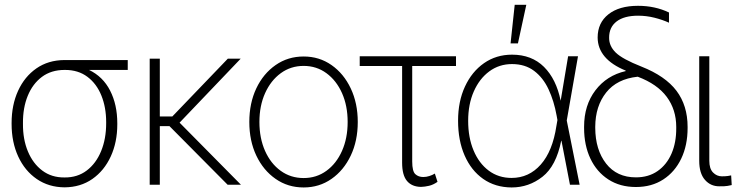

<svg xmlns="http://www.w3.org/2000/svg" viewBox="-20 -785 3130 816"><path d="M29.3 -258.3V-262.2Q29.3 -338.9 56.9 -399.2Q84.5 -459.5 134.8 -494.4Q185.1 -529.3 253.4 -529.8H522.9V-487.8H358.4Q417.5 -459.5 448 -399.9Q478.5 -340.3 478.5 -261.2V-256.3Q478.5 -180.7 450.7 -120.1Q422.9 -59.6 372.6 -24.4Q322.3 10.7 254.4 11.2Q187 10.7 136.2 -24.2Q85.4 -59.1 57.4 -119.9Q29.3 -180.7 29.3 -258.3ZM77.6 -262.2V-258.3Q77.1 -192.9 98.6 -141.4Q120.1 -89.8 159.7 -60.1Q199.2 -30.3 254.4 -30.8Q309.1 -30.3 348.6 -60.3Q388.2 -90.3 409.7 -142.6Q431.2 -194.8 431.2 -261.2V-266.1Q431.2 -328.6 410.9 -378.9Q390.6 -429.2 351.6 -458.5Q312.5 -487.8 256.8 -487.8H254.4Q197.8 -487.8 158.2 -458.3Q118.7 -428.7 97.9 -377.7Q77.1 -326.7 77.6 -262.2Z M659.2 -535.6V-290H712.4L948.2 -535.6H1002.9L743.2 -263.7L1003.9 0H947.3L700.2 -249H659.2V0H616.2V-535.6Z M1270.5 11.7Q1203.6 11.7 1151.4 -24.7Q1099.1 -61 1069.3 -123.8Q1039.6 -186.5 1039.6 -266.6Q1039.6 -346.7 1069.3 -409.4Q1099.1 -472.2 1151.4 -508.5Q1203.6 -544.9 1270.5 -544.9Q1336.9 -544.9 1388.9 -508.5Q1440.9 -472.2 1470.7 -409.2Q1500.5 -346.2 1500.5 -266.6Q1500.5 -186.5 1470.7 -123.8Q1440.9 -61 1388.9 -24.7Q1336.9 11.7 1270.5 11.7ZM1270.5 -28.3Q1325.2 -28.3 1367.4 -59.1Q1409.7 -89.8 1433.6 -143.8Q1457.5 -197.8 1457.5 -266.6Q1457.5 -335.4 1433.6 -389.2Q1409.7 -442.9 1367.4 -473.9Q1325.2 -504.9 1270.5 -504.9Q1215.8 -504.9 1173.3 -473.9Q1130.9 -442.9 1106.7 -389.2Q1082.5 -335.4 1082.5 -266.6Q1082.5 -197.8 1106.4 -143.8Q1130.4 -89.8 1172.9 -59.1Q1215.3 -28.3 1270.5 -28.3Z M1918 -545.9V-504.4H1731.9V-98.6Q1731.9 -57.1 1745.1 -44.9Q1758.3 -32.7 1778.8 -32.7Q1792 -32.7 1804.9 -36.9Q1817.9 -41 1828.1 -47.4L1839.4 -12.2Q1821.3 0.5 1803.5 4.6Q1785.6 8.8 1769.5 9.3Q1730.5 8.8 1709.7 -15.9Q1689 -40.5 1689 -93.8V-504.4H1508.8V-545.9Z M2154.3 11.7Q2084.5 11.2 2033.4 -24.7Q1982.4 -60.5 1954.6 -124.3Q1926.8 -188 1926.8 -272Q1926.8 -354 1956.1 -417.2Q1985.4 -480.5 2037.1 -516.6Q2088.9 -552.7 2156.2 -552.7Q2239.7 -552.7 2292 -500.7Q2344.2 -448.7 2362.8 -356.9L2394.5 -545.9H2436.5L2388.7 -272.9L2443.4 0H2402.3L2366.2 -187H2365.2Q2343.8 -79.6 2285.6 -33.9Q2227.5 11.7 2154.3 11.7ZM2349.1 -274.9 2345.7 -293.5Q2334.5 -356 2311.3 -405.5Q2288.1 -455.1 2249.8 -483.9Q2211.4 -512.7 2156.2 -512.7Q2101.6 -512.7 2059.6 -481.7Q2017.6 -450.7 1993.7 -396.5Q1969.7 -342.3 1969.7 -271.5Q1969.7 -200.2 1992.7 -145.5Q2015.6 -90.8 2057.1 -59.8Q2098.6 -28.8 2154.3 -28.8Q2228 -28.8 2278.3 -85.7Q2328.6 -142.6 2344.7 -249.5ZM2149.9 -600.6 2167.5 -764.6H2216.8L2181.2 -600.6Z M2520 -625.5Q2520 -688 2565.7 -724.1Q2611.3 -760.3 2691.4 -760.3Q2764.2 -760.3 2823.2 -731.9V-688.5Q2795.4 -701.2 2761.5 -709.7Q2727.5 -718.3 2691.9 -718.3Q2632.3 -718.3 2600.3 -693.6Q2568.4 -668.9 2568.8 -624.5Q2568.4 -589.4 2596.9 -561.5Q2625.5 -533.7 2706.1 -502Q2807.6 -461.9 2855 -399.2Q2902.3 -336.4 2902.3 -245.6V-241.2Q2902.3 -167.5 2875.2 -110.8Q2848.1 -54.2 2798.8 -22.2Q2749.5 9.8 2682.6 9.8Q2615.2 9.8 2565.7 -22.2Q2516.1 -54.2 2489.3 -110.8Q2462.4 -167.5 2462.4 -241.2V-246.6Q2462.4 -337.9 2510.5 -401.1Q2558.6 -464.4 2639.2 -482.9V-484.9Q2520.5 -533.7 2520 -625.5ZM2509.8 -246.6V-241.2Q2510.3 -148.4 2555.9 -89.8Q2601.6 -31.2 2682.6 -31.2Q2736.3 -31.2 2774.9 -58.1Q2813.5 -85 2834 -132.3Q2854.5 -179.7 2854 -241.2V-245.6Q2854 -318.8 2813.7 -373.3Q2773.4 -427.7 2690.4 -459Q2602.1 -449.7 2556.2 -391.8Q2510.3 -334 2509.8 -246.6Z M2951.7 -545.9H2994.6V-101.6Q2994.6 -67.9 3010.5 -51.8Q3026.4 -35.6 3047.9 -35.6Q3063 -35.6 3073.7 -37.1Q3084.5 -38.6 3087.4 -39.6L3089.8 1.5Q3085.4 2.9 3072 5.1Q3058.6 7.3 3038.1 6.8Q3000.5 7.3 2976.1 -20.5Q2951.7 -48.3 2951.7 -101.6Z"/></svg>

Font: Inter Display Extra Light
Style: Regular
Weight: 200
Designer: Rasmus Andersson
Foundry: rsms
Version: Version 4.000;git-4fc901f